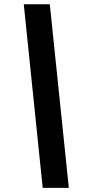

<svg xmlns="http://www.w3.org/2000/svg" viewBox="-20 -782 421 911"><path d="M182.6 109.4 92.8 -761.7H216.3L306.6 109.4Z"/></svg>

Font: Inter 18pt
Style: Bold Italic
Weight: 700
Italic angle: -9.3988°
Designer: Rasmus Andersson
Foundry: rsms
Version: Version 4.001;git-66647c0bb